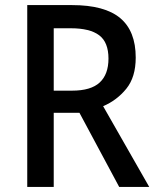

<svg xmlns="http://www.w3.org/2000/svg" viewBox="-20 -734 616 754"><path d="M263 -714Q391 -714 452 -663Q513 -612 513 -508Q513 -431 476 -385.5Q439 -340 385 -317L566 0H448L292 -291H191V0H87V-714ZM258 -623H191V-378H263Q337 -378 371.5 -410Q406 -442 406 -504Q406 -568 369.5 -595.5Q333 -623 258 -623Z"/></svg>

Font: Noto Sans Telugu SemiCondensed Medium
Style: Regular
Weight: 500
Width: 4
Designer: Jelle Bosma - Monotype Design Team
Foundry: Monotype Imaging Inc.
Version: Version 2.005; ttfautohint (v1.8.4.7-5d5b)